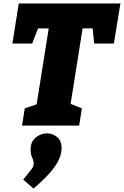

<svg xmlns="http://www.w3.org/2000/svg" viewBox="-20 -730 720 1116"><path d="M108 0 124 -100 214 -131 190 -105 268 -595 299 -565H169L216 -603L167 -477H52L89 -710H680L642 -477H527L516 -595L552 -565H419L465 -595L387 -105L377 -132L456 -100L440 0ZM175 366 115 314Q146 275 161 256.5Q176 238 176 221Q176 204 167 186Q158 168 158 140Q158 93 188 69Q218 45 253 45Q285 45 311.5 66Q338 87 338 133Q338 160 324 193.5Q310 227 274.5 269Q239 311 175 366Z"/></svg>

Font: Bitter Thin Black
Style: Italic
Weight: 900
Italic angle: -9°
Version: Version 3.020